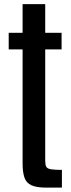

<svg xmlns="http://www.w3.org/2000/svg" viewBox="-20 -879 335 904"><path d="M198.7 4.4Q151.9 4.4 127.7 -6.8Q103.5 -18.1 95 -43.2Q86.4 -68.4 86.4 -109.4V-646.5H21V-724.6H86.4V-859.4H192.9V-724.6H270V-646.5H192.9V-121.1Q192.9 -103 197.8 -94Q202.6 -85 219.5 -82Q236.3 -79.1 271.5 -79.1V4.4Z"/></svg>

Font: Antonio Medium
Style: Regular
Weight: 500
Designer: Vernon Adams
Foundry: Vernon Adams
Version: Version 1.002